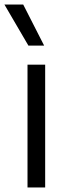

<svg xmlns="http://www.w3.org/2000/svg" viewBox="-52 -828 290 848"><path d="M69.5 0V-542.5H147.5V0ZM73.5 -626.5 -32.5 -808H50.5L143 -626.5Z"/></svg>

Font: Encode Sans Semi Condensed
Style: Regular
Weight: 400
Width: 4
Designer: Multiple Designers
Foundry: Impallari Type
Version: Version 2.000